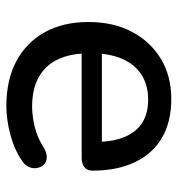

<svg xmlns="http://www.w3.org/2000/svg" viewBox="2 -538 546 589"><g transform="rotate(-90 274.5 -244.0)"><path d="M265 9Q195 9 146 -19.5Q97 -48 71 -102.5Q45 -157 45 -233Q45 -249 55.5 -257.5Q66 -266 85 -266H422V-204H114L133 -219Q134 -169 148.5 -134Q163 -99 191.5 -80.5Q220 -62 263 -62Q308 -62 340 -83Q372 -104 388.5 -143Q405 -182 405 -235V-242Q405 -329 363 -373.5Q321 -418 242 -418Q213 -418 179.5 -410Q146 -402 115 -382Q98 -372 84.5 -373Q71 -374 63 -382.5Q55 -391 53 -403.5Q51 -416 56.5 -428.5Q62 -441 77 -450Q111 -473 156.5 -485Q202 -497 243 -497Q323 -497 380.5 -466.5Q438 -436 469.5 -379.5Q501 -323 501 -245Q501 -169 471 -112Q441 -55 388 -23Q335 9 265 9Z"/></g></svg>

Font: Nunito SemiBold
Style: Regular
Weight: 600
Designer: Vernon Adams
Foundry: Vernon Adams
Version: Version 3.602